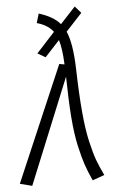

<svg xmlns="http://www.w3.org/2000/svg" viewBox="-64 -798 505 845"><g transform="rotate(-5 188.0 -376.0)"><path d="M280.8 -488.8Q283.7 -376 290.8 -296.6Q297.9 -217.3 310.3 -163.8Q322.8 -110.4 333.7 -80.6Q344.7 -50.8 363.8 -11.2L311 7.8Q292.5 -33.2 281.7 -64.7Q271 -96.2 259 -149.2Q247.1 -202.1 241.2 -277.8Q235.4 -353.5 233.9 -457L43.9 8.8L-9.8 -4.9L209 -515.1L231.9 -511.2Q229 -581.5 216.8 -620.1L151.9 -549.8L117.2 -569.8L198.2 -658.2Q173.3 -690.4 126 -703.1L138.2 -744.1Q202.6 -724.1 231.9 -689L298.8 -761.2L325.2 -731L253.9 -653.8Q277.8 -599.1 280.8 -488.8Z"/></g></svg>

Font: Fira Sans Compressed Light
Style: Italic
Weight: 300
Width: 3
Italic angle: -8°
Designer: Carrois Corporate & Edenspiekermann AG
Foundry: Carrois Corporate GbR & Edenspiekermann AG
Version: Version 4.203;PS 004.203;hotconv 1.0.88;makeotf.lib2.5.64775